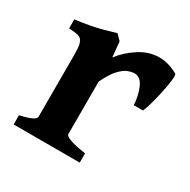

<svg xmlns="http://www.w3.org/2000/svg" viewBox="-110 -546 642 650"><g transform="rotate(30 211.5 -221.5)"><path d="M409.2 -422.4Q413.1 -419.9 410.9 -399.4Q408.7 -378.9 402.8 -351.1Q397 -323.2 389.9 -297.6Q382.8 -272 377 -259.8H341.3Q338.9 -296.9 326.2 -325.7Q313.5 -354.5 290.5 -354.5Q278.8 -354.5 264.6 -349.1Q250.5 -343.8 233.6 -325.9Q216.8 -308.1 198.2 -270V-64.5Q198.2 -57.1 217.5 -49.8Q236.8 -42.5 279.8 -36.1V0H21.5V-36.1Q81.5 -49.3 81.5 -64.5V-304.7Q81.5 -335.4 78.4 -347.2Q75.2 -358.9 70.8 -363.3Q64.9 -369.6 55.9 -371.8Q46.9 -374 21.5 -375.5V-410.6Q57.1 -415.5 80.3 -419.9Q103.5 -424.3 123.8 -429.7Q144 -435.1 171.4 -443.4L191.4 -423.3L197.3 -363.3Q222.2 -396 259 -419.7Q295.9 -443.4 335.4 -443.4Q373 -443.4 409.2 -422.4Z"/></g></svg>

Font: Namdhinggo
Style: Bold
Weight: 700
Designer: Victor Gaultney
Foundry: SIL International
Version: Version 3.001